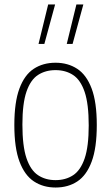

<svg xmlns="http://www.w3.org/2000/svg" viewBox="-20 -828 496 857"><path d="M228 9Q173 9 131.5 -18.2Q90 -45.5 67 -106.8Q44 -168 44 -270Q44 -372 66.8 -433Q89.5 -494 130.8 -521Q172 -548 228 -548Q283 -548 324.5 -521Q366 -494 389 -433Q412 -372 412 -270Q412 -168 389.2 -106.8Q366.5 -45.5 325.2 -18.2Q284 9 228 9ZM228 -24Q273 -24 306.2 -45.8Q339.5 -67.5 357.8 -120.8Q376 -174 376 -268Q376 -364 357.8 -417.8Q339.5 -471.5 306.2 -493.2Q273 -515 228 -515Q183 -515 149.8 -493.5Q116.5 -472 98.2 -419Q80 -366 80 -272Q80 -176 98.2 -122Q116.5 -68 149.8 -46Q183 -24 228 -24ZM278 -632 321 -808H352L304 -632ZM152 -632 195 -808H226L178 -632Z"/></svg>

Font: Encode Sans Condensed Thin
Style: Regular
Weight: 100
Width: 3
Designer: Multiple Designers
Foundry: Impallari Type
Version: Version 3.000; ttfautohint (v1.8.3) -l 8 -r 50 -G 200 -x 14 